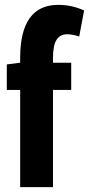

<svg xmlns="http://www.w3.org/2000/svg" viewBox="-20 -770 366 790"><path d="M63 0V-400H8V-505L63 -512V-532Q63 -750 220 -750Q247 -750 273 -744.5Q299 -739 326 -727L306 -620Q278 -629 256 -629Q227 -629 212.5 -606Q198 -583 198 -530V-512H273V-400H198V0Z"/></svg>

Font: Georama Condensed
Style: Bold
Weight: 700
Width: 3
Designer: Jean-Baptiste Levee
Foundry: Production Type
Version: Version 1.000